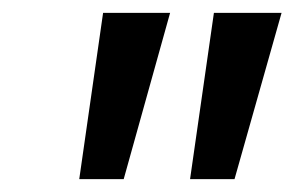

<svg xmlns="http://www.w3.org/2000/svg" viewBox="-20 -734 457 298"><path d="M275 -456 312 -714H417L344 -456ZM103 -456 140 -714H244L172 -456Z"/></svg>

Font: Noto Sans SemiCondensed Medium
Style: Italic
Weight: 500
Width: 4
Italic angle: -12°
Designer: Monotype Design Team
Foundry: Monotype Imaging Inc.
Version: Version 2.013; ttfautohint (v1.8.4.7-5d5b)